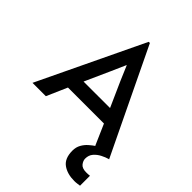

<svg xmlns="http://www.w3.org/2000/svg" viewBox="-293 -871 1271 1271"><g transform="rotate(45 342.5 -236.0)"><path d="M639 264Q573 264 530.5 233.5Q488 203 488 130Q488 98 502 73Q516 48 536.5 30Q557 12 575 0H572L509 -144H172L109 0H-16L336 -736H347L701 0H697Q675 6 648.5 19.5Q622 33 603.5 54.5Q585 76 585 108Q585 128 600.5 148Q616 168 655 168Q662 168 672.5 167.5Q683 167 688 166V259Q679 260 666 262Q653 264 639 264ZM341 -523 297 -423 217 -245H465L386 -422L343 -523Z"/></g></svg>

Font: Alata
Style: Regular
Weight: 400
Designer: Spyros Zevelakis, Eben Sorkin
Foundry: Spyros Zevelakis
Version: Version 1.005; ttfautohint (v1.8.4.7-5d5b)